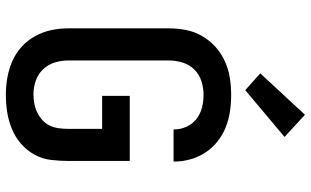

<svg xmlns="http://www.w3.org/2000/svg" viewBox="-218 -810 1037 640"><g transform="rotate(90 300.0 -490.5)"><path d="M296 8Q268 8 239.5 3Q211 -2 184.5 -13.5Q158 -25 136.5 -44.5Q115 -64 101 -89.5Q87 -115 81 -143Q75 -171 75 -200V-535Q75 -564 80.5 -592.5Q86 -621 100.5 -646Q115 -671 136.5 -690.5Q158 -710 184.5 -722Q211 -734 239.5 -738.5Q268 -743 297 -743Q325 -743 352 -739Q379 -735 404.5 -725Q430 -715 452 -697.5Q474 -680 489 -657Q504 -634 511.5 -607.5Q519 -581 519 -553Q519 -553 519 -552.5Q519 -552 519 -551H412Q412 -552 412 -552Q412 -552 412 -552Q412 -574 403 -594Q394 -614 377.5 -627Q361 -640 340 -645.5Q319 -651 297 -651Q274 -651 251.5 -644Q229 -637 212.5 -620.5Q196 -604 189 -581Q182 -558 182 -535V-200Q182 -177 189 -154.5Q196 -132 212 -115.5Q228 -99 250 -91.5Q272 -84 295 -84Q311 -84 326.5 -87Q342 -90 356 -97Q370 -104 381.5 -114.5Q393 -125 399.5 -139Q406 -153 408 -169Q410 -185 410 -200V-313H300V-405H517V-200Q517 -171 513.5 -142Q510 -113 496 -87.5Q482 -62 459.5 -42.5Q437 -23 410 -12Q383 -1 354.5 3.5Q326 8 296 8ZM281 -790 225 -840 363 -989 437 -921Z"/></g></svg>

Font: Zed Mono Semibold Extended
Style: Regular
Weight: 600
Width: 7
Monospace: yes
Designer: Belleve Invis
Foundry: Belleve Invis
Version: Version 1.0.0; ttfautohint (v1.8.4)